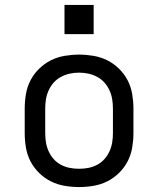

<svg xmlns="http://www.w3.org/2000/svg" viewBox="-20 -749 640 777"><path d="M300 8Q271 8 241.5 3Q212 -2 186 -15Q160 -28 138.5 -49Q117 -70 103.5 -96Q90 -122 85 -151.5Q80 -181 80 -210V-310Q80 -339 85 -368.5Q90 -398 103.5 -424Q117 -450 138.5 -471Q160 -492 186 -505Q212 -518 241.5 -523Q271 -528 300 -528Q329 -528 358.5 -523Q388 -518 414 -505Q440 -492 461.5 -471Q483 -450 496.5 -424Q510 -398 515 -368.5Q520 -339 520 -310V-210Q520 -181 515 -151.5Q510 -122 496.5 -96Q483 -70 461.5 -49Q440 -28 414 -15Q388 -2 358.5 3Q329 8 300 8ZM300 -66Q319 -66 337.5 -69.5Q356 -73 373 -82Q390 -91 402.5 -105Q415 -119 423 -136.5Q431 -154 434 -172.5Q437 -191 437 -210V-310Q437 -329 434 -347.5Q431 -366 423 -383.5Q415 -401 402.5 -415Q390 -429 373 -438Q356 -447 337.5 -451Q319 -455 300 -455Q281 -455 262.5 -451Q244 -447 227 -438Q210 -429 197.5 -415Q185 -401 177 -383.5Q169 -366 166 -347.5Q163 -329 163 -310V-210Q163 -191 166 -172.5Q169 -154 177 -136.5Q185 -119 197.5 -105Q210 -91 227 -82Q244 -73 262.5 -69.5Q281 -66 300 -66ZM241 -611V-729H359V-611Z"/></svg>

Font: Nova
Style: Regular
Weight: 400
Monospace: yes
Designer: Belleve Invis
Foundry: Belleve Invis
Version: Version 24.1.4; ttfautohint (v1.8.4)